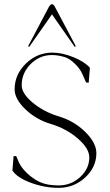

<svg xmlns="http://www.w3.org/2000/svg" viewBox="-20 -904 530 929"><path d="M231.4 -834.5 121.1 -676.8 116.2 -680.7 216.8 -871.1Q225.1 -883.8 231.4 -883.8Q239.3 -883.8 246.1 -870.1L346.7 -680.7L341.8 -676.8ZM295.9 -627Q261.2 -637.7 231.4 -637.7Q171.9 -637.7 128.4 -594.2Q85 -550.8 85 -491.2Q85 -451.7 138.4 -407.2Q191.9 -362.8 264.6 -340.8Q338.4 -318.8 392.3 -265.9Q446.3 -212.9 446.3 -163.1Q446.3 -95.2 392.1 -45.2Q337.9 4.9 263.7 4.9Q194.8 4.9 128.4 -20Q62 -44.9 40 -79.1L45.9 -149.4Q47.9 -148.4 51.8 -148.4H58.6Q60.1 -145 64 -135.7Q67.9 -126.5 69.3 -123Q86.4 -84 128.2 -51Q169.9 -18.1 210.9 -11.7V-11.2Q237.3 -6.8 263.7 -6.8Q323.7 -6.8 367.9 -47.4Q412.1 -87.9 412.1 -142.6Q412.1 -185.1 357.2 -233.2Q302.2 -281.2 227.5 -303.7Q155.8 -324.7 103.3 -374.8Q50.8 -424.8 50.8 -471.7Q50.8 -543.5 105.2 -596.4Q159.7 -649.4 233.4 -649.4Q280.8 -649.4 335 -627.4Q389.2 -605.5 415 -576.2L408.2 -570.3L415 -576.2L409.2 -503.9H403.3Q401.4 -504.9 396.5 -504.9Q394 -510.3 387.7 -524.9Q381.3 -539.6 378.9 -544.9Q367.7 -570.8 343 -595Q318.4 -619.1 295.9 -627Z"/></svg>

Font: Elaris
Style: Regular
Weight: 500
Version: Version 1.0